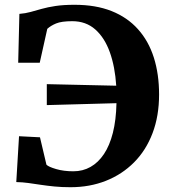

<svg xmlns="http://www.w3.org/2000/svg" viewBox="-20 -771 714 802"><path d="M274.5 11Q238 11 207.5 8Q177 5 150.5 1Q124 -3 99 -6.5Q74 -10 48 -10.5L59.5 -202L147 -197.5L174 -83Q183 -74 214.5 -64.8Q246 -55.5 286.5 -55.5Q326 -55.5 358.2 -73.8Q390.5 -92 414.2 -127.5Q438 -163 451.5 -216.2Q465 -269.5 466.5 -340L175.5 -332V-419.5L465.5 -413Q460.5 -492 438.8 -552.8Q417 -613.5 378 -648Q339 -682.5 282 -682.5Q237 -682.5 214.2 -673Q191.5 -663.5 177.5 -650.5L146 -509H56L61 -713Q86 -715 107.8 -721Q129.5 -727 154.2 -734Q179 -741 212 -746Q245 -751 291.5 -751Q380 -751 446 -724.8Q512 -698.5 556.2 -649.2Q600.5 -600 622.5 -530.8Q644.5 -461.5 644.5 -376.5Q644.5 -286.5 617.2 -214.8Q590 -143 540 -92.8Q490 -42.5 422.5 -15.8Q355 11 274.5 11Z"/></svg>

Font: Merriweather ExtraBold
Style: Regular
Weight: 800
Version: Version 2.100